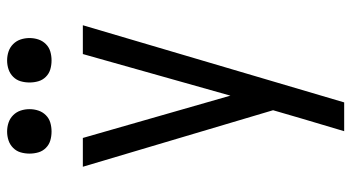

<svg xmlns="http://www.w3.org/2000/svg" viewBox="-244 -529 988 540"><g transform="rotate(-90 250.0 -259.0)"><path d="M151 215Q160 185 169 154.5Q178 124 187 94L210 15L51 -520H132L251 -105L368 -520H449L232 215ZM350 -608Q337 -608 325 -611.5Q313 -615 304 -624Q295 -633 291.5 -645Q288 -657 288 -670Q288 -683 291.5 -695Q295 -707 304 -716Q313 -725 325 -729Q337 -733 350 -733Q363 -733 375 -729Q387 -725 396 -716Q405 -707 409 -695Q413 -683 413 -670Q413 -657 409 -645Q405 -633 396 -624Q387 -615 375 -611.5Q363 -608 350 -608ZM150 -608Q137 -608 125 -611.5Q113 -615 104 -624Q95 -633 91.5 -645Q88 -657 88 -670Q88 -683 91.5 -695Q95 -707 104 -716Q113 -725 125 -729Q137 -733 150 -733Q163 -733 175 -729Q187 -725 196 -716Q205 -707 209 -695Q213 -683 213 -670Q213 -657 209 -645Q205 -633 196 -624Q187 -615 175 -611.5Q163 -608 150 -608Z"/></g></svg>

Font: Iosevka MaddieWtf
Style: Regular
Weight: 400
Monospace: yes
Designer: Belleve Invis
Foundry: Belleve Invis
Version: Version 31.3.0; ttfautohint (v1.8.3)